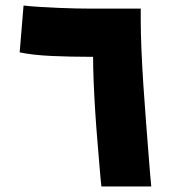

<svg xmlns="http://www.w3.org/2000/svg" viewBox="-20 -673 626 693"><path d="M346 0Q343 -26 339.5 -69Q336 -112 331.5 -165Q327 -218 323.5 -273.5Q320 -329 318 -379.5Q316 -430 316 -468H300Q233 -468 166 -471Q99 -474 51 -484L65 -653Q91 -650 125 -648Q159 -646 193 -644.5Q227 -643 255.5 -642.5Q284 -642 300 -642H488V-596Q488 -555 490.5 -495Q493 -435 497.5 -365.5Q502 -296 507.5 -227Q513 -158 517.5 -99Q522 -40 526 0Z"/></svg>

Font: Noto Sans Syriac Western Black
Style: Regular
Weight: 900
Designer: Patrick Giasson and the Monotype Design Team
Foundry: Monotype Imaging Inc.
Version: Version 3.000; ttfautohint (v1.8.4.7-5d5b)